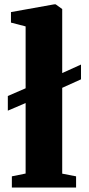

<svg xmlns="http://www.w3.org/2000/svg" viewBox="-20 -838 398 858"><path d="M33 0V-50L94.5 -62.5V-377.5L15 -343.5V-409L94.5 -443.5V-720L29 -737V-784L221.5 -818.5H229L258 -797.5V-511.5L342 -549.5V-483.5L258 -445.5V-62L320 -50V0Z"/></svg>

Font: Merriweather 60pt Black
Style: Regular
Weight: 900
Version: Version 2.100